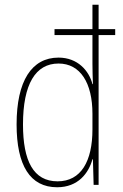

<svg xmlns="http://www.w3.org/2000/svg" viewBox="-20 -780 518 810"><path d="M221 10C310 10 354 -50 370 -108H372L375 0H396V-632H466V-657H396V-760H370V-657H210V-632H370V-511C370 -483 371 -456 372 -425H370C356 -481 308 -537 227 -537C114 -537 50 -439 50 -255C50 -82 107 10 221 10ZM223 -15C121 -15 77 -101 77 -255C77 -425 130 -512 227 -512C319 -512 370 -430 370 -300V-234C370 -100 322 -15 223 -15Z"/></svg>

Font: Noto Sans Gujarati Condensed Thin
Style: Regular
Weight: 100
Width: 3
Designer: Jelle Bosma - Monotype Design Team, Universal Thirst
Foundry: Monotype Imaging Inc.
Version: Version 2.106